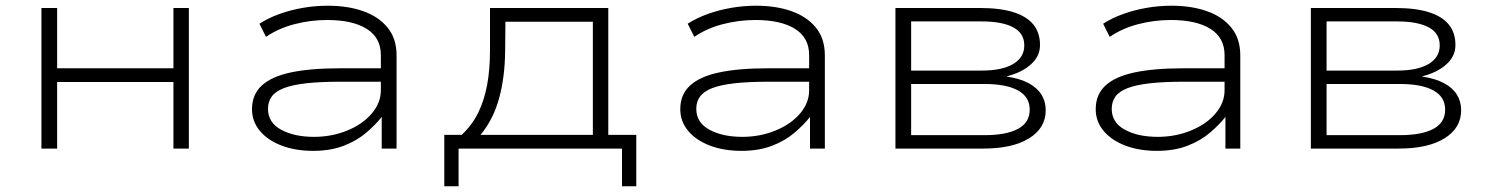

<svg xmlns="http://www.w3.org/2000/svg" viewBox="-20 -520 5213 672"><path d="M125 0V-492H180V-281H587V-492H641V0H587V-233H180V0Z M1076 8Q1014 8 965.5 -10.5Q917 -29 889.5 -62Q862 -95 862 -138Q862 -189 896 -220.5Q930 -252 998 -266.5Q1066 -281 1169 -281H1328V-234H1172Q1101 -234 1052 -228.5Q1003 -223 973.5 -211.5Q944 -200 931 -182Q918 -164 918 -139Q918 -91 964 -66Q1010 -41 1079 -41Q1141 -41 1195 -63Q1249 -85 1281 -122.5Q1313 -160 1313 -204V-327Q1313 -388 1263.5 -419Q1214 -450 1125 -450Q1067 -450 1011 -435.5Q955 -421 911 -391L888 -437Q919 -457 958 -471Q997 -485 1040 -492.5Q1083 -500 1127 -500Q1197 -500 1251 -481Q1305 -462 1336.5 -423.5Q1368 -385 1368 -326V0H1316V-111L1317 -112Q1296 -85 1263 -56.5Q1230 -28 1183.5 -10Q1137 8 1076 8Z M1535 132V-48H1596Q1633 -83 1654 -126Q1675 -169 1685 -223Q1695 -277 1695 -344V-492H2109V-48H2207V132H2157V0H1585V132ZM1662 -48H2055V-444H1749L1748 -340Q1747 -250 1727 -176.5Q1707 -103 1662 -48Z M2575 8Q2513 8 2464.5 -10.5Q2416 -29 2388.5 -62Q2361 -95 2361 -138Q2361 -189 2395 -220.5Q2429 -252 2497 -266.5Q2565 -281 2668 -281H2827V-234H2671Q2600 -234 2551 -228.5Q2502 -223 2472.5 -211.5Q2443 -200 2430 -182Q2417 -164 2417 -139Q2417 -91 2463 -66Q2509 -41 2578 -41Q2640 -41 2694 -63Q2748 -85 2780 -122.5Q2812 -160 2812 -204V-327Q2812 -388 2762.5 -419Q2713 -450 2624 -450Q2566 -450 2510 -435.5Q2454 -421 2410 -391L2387 -437Q2418 -457 2457 -471Q2496 -485 2539 -492.5Q2582 -500 2626 -500Q2696 -500 2750 -481Q2804 -462 2835.5 -423.5Q2867 -385 2867 -326V0H2815V-111L2816 -112Q2795 -85 2762 -56.5Q2729 -28 2682.5 -10Q2636 8 2575 8Z M3114 0V-492H3411Q3480 -492 3526.5 -477.5Q3573 -463 3596.5 -434.5Q3620 -406 3620 -362Q3620 -323 3588 -294.5Q3556 -266 3504 -253V-252Q3550 -245 3580 -229Q3610 -213 3625 -189Q3640 -165 3640 -134Q3640 -72 3582 -36Q3524 0 3422 0ZM3169 -47H3427Q3502 -47 3543 -69Q3584 -91 3584 -136Q3584 -181 3543 -203.5Q3502 -226 3427 -226H3169ZM3169 -273H3417Q3487 -273 3526 -296Q3565 -319 3565 -361Q3565 -404 3526 -424.5Q3487 -445 3417 -445H3169Z M4029 8Q3967 8 3918.5 -10.5Q3870 -29 3842.5 -62Q3815 -95 3815 -138Q3815 -189 3849 -220.5Q3883 -252 3951 -266.5Q4019 -281 4122 -281H4281V-234H4125Q4054 -234 4005 -228.5Q3956 -223 3926.5 -211.5Q3897 -200 3884 -182Q3871 -164 3871 -139Q3871 -91 3917 -66Q3963 -41 4032 -41Q4094 -41 4148 -63Q4202 -85 4234 -122.5Q4266 -160 4266 -204V-327Q4266 -388 4216.5 -419Q4167 -450 4078 -450Q4020 -450 3964 -435.5Q3908 -421 3864 -391L3841 -437Q3872 -457 3911 -471Q3950 -485 3993 -492.5Q4036 -500 4080 -500Q4150 -500 4204 -481Q4258 -462 4289.5 -423.5Q4321 -385 4321 -326V0H4269V-111L4270 -112Q4249 -85 4216 -56.5Q4183 -28 4136.5 -10Q4090 8 4029 8Z M4568 0V-492H4865Q4934 -492 4980.5 -477.5Q5027 -463 5050.5 -434.5Q5074 -406 5074 -362Q5074 -323 5042 -294.5Q5010 -266 4958 -253V-252Q5004 -245 5034 -229Q5064 -213 5079 -189Q5094 -165 5094 -134Q5094 -72 5036 -36Q4978 0 4876 0ZM4623 -47H4881Q4956 -47 4997 -69Q5038 -91 5038 -136Q5038 -181 4997 -203.5Q4956 -226 4881 -226H4623ZM4623 -273H4871Q4941 -273 4980 -296Q5019 -319 5019 -361Q5019 -404 4980 -424.5Q4941 -445 4871 -445H4623Z"/></svg>

Font: Nunito Sans 7pt Expanded ExtraLight
Style: Regular
Weight: 250
Width: 7
Designer: Vernon Adams
Foundry: Vernon Adams
Version: Version 3.101;gftools[0.9.27]